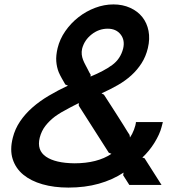

<svg xmlns="http://www.w3.org/2000/svg" viewBox="-20 -838 822 870"><path d="M712 0H566L538 -44L540 -56Q490 -23 427.5 -5.5Q365 12 290 12Q225 12 172.5 -3Q120 -18 85.5 -46.5Q51 -75 37.5 -117Q24 -159 38 -214Q48 -254 71 -288Q94 -322 127 -351Q160 -380 201.5 -404.5Q243 -429 288 -450L276 -455Q268 -469 260 -483Q252 -497 246 -511Q237 -534 235 -560Q233 -586 241 -620Q251 -661 276 -697Q301 -733 335.5 -760Q370 -787 411 -802.5Q452 -818 494 -818Q536 -818 570 -802.5Q604 -787 625 -760.5Q646 -734 653 -698Q660 -662 650 -620Q641 -582 621.5 -551.5Q602 -521 575 -496.5Q548 -472 514 -452.5Q480 -433 440 -415L451 -409Q455 -402 465.5 -386.5Q476 -371 488.5 -351Q501 -331 515 -309.5Q529 -288 540 -270Q551 -252 558.5 -240Q566 -228 567 -227L569 -215Q579 -229 587 -250Q595 -271 596 -285H718L712 -262Q708 -246 699.5 -227.5Q691 -209 679.5 -190.5Q668 -172 654 -155Q640 -138 625 -124L635 -121ZM538 -618Q547 -656 526.5 -682Q506 -708 468 -708Q428 -708 395 -682Q362 -656 352 -617Q349 -603 350.5 -590.5Q352 -578 356.5 -566.5Q361 -555 367 -544Q373 -533 378 -523Q380 -518 384 -511Q388 -504 391 -499L390 -491Q451 -516 488.5 -543.5Q526 -571 538 -618ZM485 -141 473 -146 337 -359V-371Q334 -369 327.5 -366Q321 -363 313.5 -359Q306 -355 299 -351.5Q292 -348 289 -346Q273 -338 258 -329Q243 -320 229 -310Q204 -291 186 -268Q168 -245 160 -214Q146 -157 188.5 -128Q231 -99 317 -98Q421 -98 485 -141Z"/></svg>

Font: TypoPRO Sinkin Sans
Style: 500 Medium Italic
Weight: 500
Italic angle: -112°
Designer: Keith Bates
Foundry: K-Type
Version: Sinkin Sans (version 1.0)  by Keith Bates   •   © 2014   www